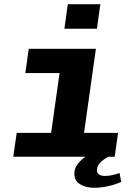

<svg xmlns="http://www.w3.org/2000/svg" viewBox="-20 -742 640 909"><path d="M206 0 262 -396H100L116 -511H434L362 0ZM43 0 59 -113H539L523 0ZM285 -606 301 -722H455L439 -606ZM427 147Q385 147 358.5 130Q332 113 332 81Q332 54 349 33Q366 12 385 0H494Q472 11 455.5 27Q439 43 439 64Q439 78 449.5 84.5Q460 91 477 91Q494 91 512 87Q530 83 546 77L554 119Q523 133 489 140Q455 147 427 147Z"/></svg>

Font: Chivo Mono
Style: Bold Italic
Weight: 700
Italic angle: -8.05°
Monospace: yes
Version: Version 1.008